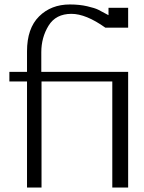

<svg xmlns="http://www.w3.org/2000/svg" viewBox="-20 -840 646 860"><path d="M165 -518H554V0H483V-475H166V0H101V-475H22V-518H101V-610Q101 -713 155 -766.5Q209 -820 293 -820Q336 -820 370.5 -812Q405 -804 420 -796.5Q435 -789 466 -772V-805H554V-716H452Q365 -778 300 -778Q230 -778 197.5 -725Q165 -672 165 -606Z"/></svg>

Font: Afta sans
Style: Regular
Weight: 400
Designer: par.qink
Foundry: Oriol Esparraguera Font
Version: Version 1.000